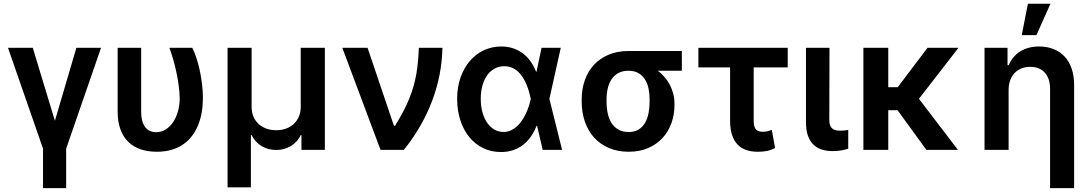

<svg xmlns="http://www.w3.org/2000/svg" viewBox="-20 -801 5825 1026"><path d="M155.2 -545.5 273.4 -155.5 388.1 -545.5H519.9L333.5 -6.7V204.5H209.9V-6.7L22.7 -545.5Z M734.4 -545.5V-204.5Q734.4 -173.7 740.9 -152.5Q747.5 -131.4 758.5 -118.4Q769.5 -105.5 783.9 -100Q798.3 -94.5 813.9 -94.5Q842.7 -94.5 866.1 -109.6Q889.6 -124.6 906.1 -149.9Q922.6 -175.1 931.5 -208.1Q940.3 -241.1 940.3 -277Q939.6 -308.9 935 -343.4Q930.4 -377.8 923.1 -412.6Q915.8 -447.4 906.1 -481.4Q896.3 -515.3 885.3 -545.5H1007.5Q1018.8 -523.1 1029.1 -492.5Q1039.4 -462 1047.1 -426.7Q1054.7 -391.3 1059.5 -353.2Q1064.3 -315 1064.3 -277Q1064.3 -237.9 1058.1 -201.3Q1051.8 -164.8 1038.9 -132.8Q1025.9 -100.9 1006 -74.6Q986.2 -48.3 958.8 -29.5Q931.5 -10.7 896.3 -0.4Q861.2 9.9 817.8 9.9Q771 9.9 732.4 -2.8Q693.9 -15.6 666.4 -42.1Q638.8 -68.5 623.8 -109.2Q608.7 -149.9 608.7 -206V-545.5Z M1196 -545.5H1324.6V-229.4Q1324.6 -201.7 1334 -178.8Q1343.4 -155.9 1360.8 -139.6Q1378.2 -123.2 1402.3 -114.2Q1426.5 -105.1 1456 -105.1Q1485.4 -105.1 1509.6 -114.2Q1533.7 -123.2 1551 -139.7Q1568.2 -156.2 1577.6 -179.2Q1587 -202.1 1587 -229.4V-545.5H1715.9V0H1590.9V-78.8H1586.6Q1577.8 -59.7 1564.1 -44.9Q1550.4 -30.2 1533.4 -20.1Q1516.3 -9.9 1496.8 -4.8Q1477.3 0.4 1456 0.4Q1434.7 0.4 1415 -4.8Q1395.2 -9.9 1378.4 -20.1Q1361.5 -30.2 1347.8 -44.9Q1334.2 -59.7 1324.9 -78.8H1320.7V199.9H1196Z M1809.3 -545.5H1944.2L2085.2 -128.6H2090.9Q2115.4 -168.3 2134.1 -203.8Q2152.7 -239.3 2166.4 -272.7Q2180 -306.1 2189.3 -338.2Q2198.5 -370.4 2204.4 -403.4Q2210.2 -436.4 2213.4 -471.6Q2216.6 -506.7 2218.4 -545.5H2344.1Q2343 -474.8 2329.4 -403.8Q2315.7 -332.7 2289.8 -263.7Q2263.8 -194.6 2225.9 -128.2Q2187.9 -61.8 2137.8 0H2013.5Z M2655.2 11.4Q2603.7 11 2560.9 -10.1Q2518.1 -31.2 2487.6 -68.7Q2457 -106.2 2440 -158.4Q2422.9 -210.6 2422.9 -272.7Q2422.9 -334.9 2440.9 -386.4Q2458.8 -437.9 2490.4 -474.8Q2522 -511.7 2565 -532.1Q2608 -552.6 2658.4 -552.6Q2693.2 -552.6 2722.1 -542.8Q2751.1 -533 2774.3 -515.4Q2797.6 -497.9 2815.2 -473Q2832.7 -448.2 2844.8 -417.6H2846.9L2873.9 -545.5H2976.6L2915.8 -272.7L2983.7 0H2880L2850.1 -128.6H2847.3Q2835.6 -98.4 2818 -72.6Q2800.4 -46.9 2776.6 -28.1Q2752.8 -9.2 2722.7 1.2Q2692.5 11.7 2655.2 11.4ZM2816.1 -274.1Q2812.5 -291.9 2806.8 -311.6Q2801.1 -331.3 2793 -350.5Q2784.8 -369.7 2773.8 -387.3Q2762.8 -404.8 2748.4 -418.1Q2734 -431.5 2715.7 -439.3Q2697.4 -447.1 2675.1 -447.1Q2646.3 -447.1 2622.9 -434.3Q2599.4 -421.5 2583.1 -398.4Q2566.8 -375.4 2557.9 -343.4Q2549 -311.4 2549 -273.1Q2549 -234.7 2557.7 -202.2Q2566.4 -169.7 2582.4 -146.1Q2598.4 -122.5 2620.6 -109.2Q2642.8 -95.9 2669.7 -95.9Q2691.4 -95.9 2709.5 -104Q2727.6 -112.2 2742.5 -125.9Q2757.5 -139.6 2769.5 -157.5Q2781.6 -175.4 2790.7 -195Q2799.7 -214.5 2806.1 -234.2Q2812.5 -253.9 2816.1 -271.3L2816.4 -272.7Z M3088.4 -269.9Q3088.4 -324.9 3105.1 -372.3Q3121.8 -419.7 3153.8 -454.4Q3185.7 -489 3232.2 -508.7Q3278.8 -528.4 3338.4 -528.4H3623.6V-422.9H3495.4Q3514.9 -408 3531.2 -389.2Q3547.6 -370.4 3559.3 -348Q3571 -325.6 3577.6 -300.6Q3584.2 -275.6 3584.2 -248.6V-238.6Q3584.2 -187.9 3567.8 -142.6Q3551.5 -97.3 3520.2 -63.4Q3489 -29.5 3443.5 -9.8Q3398.1 9.9 3339.8 9.9Q3279.8 9.9 3233 -10.5Q3186.1 -30.9 3153.9 -66.9Q3121.8 -103 3105.1 -152.2Q3088.4 -201.3 3088.4 -258.5ZM3221.2 -258.5Q3221.2 -225.1 3227.5 -195.5Q3233.7 -165.8 3247.9 -143.6Q3262.1 -121.4 3284.6 -108.5Q3307.2 -95.5 3339.8 -95.5Q3370.4 -95.5 3391.7 -108.5Q3413 -121.4 3426.3 -143.6Q3439.6 -165.8 3445.5 -195.5Q3451.3 -225.1 3451.3 -258.5V-269.9Q3451.3 -300.8 3445.5 -328.5Q3439.6 -356.2 3426.1 -377.3Q3412.6 -398.4 3391 -410.7Q3369.3 -422.9 3338.4 -422.9Q3306.8 -422.9 3284.4 -410.7Q3262.1 -398.4 3248 -377.3Q3234 -356.2 3227.6 -328.5Q3221.2 -300.8 3221.2 -269.9Z M4189.3 -440.7H4007.5V-154.1Q4007.5 -135.7 4011.4 -124.5Q4015.3 -113.3 4022 -107.1Q4028.8 -100.9 4037.8 -98.9Q4046.9 -96.9 4056.8 -96.9Q4072.4 -96.9 4083.1 -100Q4093.8 -103 4104.4 -106.9L4121.8 -9.9Q4110.1 -3.9 4099.1 0Q4088.1 3.9 4076.9 6Q4065.7 8.2 4053.8 9.1Q4041.9 9.9 4028.4 9.9Q3993.3 9.9 3965.9 0Q3938.6 -9.9 3919.7 -30.4Q3900.9 -50.8 3891.2 -82Q3881.4 -113.3 3881.4 -156.2V-440.7H3712V-545.5H4189.3Z M4412.6 -545.5 4411.6 -158.7Q4411.6 -141.7 4416 -130.7Q4420.5 -119.7 4428.3 -113.5Q4436.1 -107.2 4446.9 -104.9Q4457.7 -102.6 4470.5 -102.6Q4483.7 -102.6 4494.7 -104Q4505.7 -105.5 4512.8 -106.9V-6.4Q4496.8 -1.1 4475.9 2.7Q4454.9 6.4 4429.3 6.4Q4397.4 6.4 4371.1 -2Q4344.8 -10.3 4326.2 -28.8Q4307.5 -47.2 4297.2 -76.3Q4286.9 -105.5 4286.9 -147V-545.5Z M4726.6 -335.2H4777.3L4936.4 -545.5H5101.9L4890.6 -273.1L5099.1 0H4930.4L4776.3 -212H4726.6V0H4593.8V-545.5H4726.6Z M5369.7 0H5241.1V-545.5H5364V-452.8H5370.4Q5380 -475.9 5395.1 -494.1Q5410.2 -512.4 5430.8 -525.6Q5451.3 -538.7 5476.9 -545.6Q5502.5 -552.6 5533 -552.6Q5575.3 -552.6 5609.7 -538.9Q5644.2 -525.2 5668.7 -499.1Q5693.2 -473 5706.5 -434.7Q5719.8 -396.3 5719.8 -347.3V204.5H5591.3V-327.4Q5591.3 -354.8 5584 -376.2Q5576.7 -397.7 5563.2 -412.8Q5549.7 -427.9 5530 -435.9Q5510.3 -443.9 5485.1 -443.9Q5459.9 -443.9 5438.7 -435.5Q5417.6 -427.2 5402.2 -411.2Q5386.7 -395.2 5378.2 -372.2Q5369.7 -349.1 5369.7 -319.6ZM5473 -781.2H5593.4L5518.5 -613.3H5440Z"/></svg>

Font: Interop SemBd
Style: Regular
Weight: 600
Designer: Rasmus Andersson, Google, Jang Haemin
Foundry: jhaemin
Version: Version 1.008